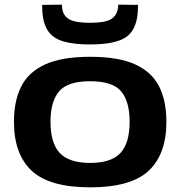

<svg xmlns="http://www.w3.org/2000/svg" viewBox="-20 -795 774 825"><path d="M40 -272Q40 -361 71 -423Q102 -485 173.5 -518Q245 -551 368 -551Q490 -551 561.5 -518Q633 -485 664 -423Q695 -361 695 -272Q695 -132 618.5 -61Q542 10 368 10Q193 10 116.5 -61Q40 -132 40 -272ZM197 -272Q197 -180 237 -137.5Q277 -95 367 -95Q458 -95 497.5 -137.5Q537 -180 537 -272Q537 -359 500.5 -402.5Q464 -446 367 -446Q271 -446 234 -402.5Q197 -359 197 -272ZM367 -604Q300 -604 256 -616Q212 -628 189 -658.5Q166 -689 162 -744Q161 -757 161 -774L246 -775Q246 -771 246.5 -767.5Q247 -764 247 -761Q251 -727 277.5 -712Q304 -697 367 -697Q430 -697 456 -712Q482 -727 487 -761Q487 -764 487.5 -767.5Q488 -771 488 -775L573 -774Q573 -766 572.5 -758.5Q572 -751 572 -743Q566 -663 518.5 -633.5Q471 -604 367 -604Z"/></svg>

Font: Georama Extended SemiBold
Style: Regular
Weight: 600
Width: 7
Designer: Jean-Baptiste Levee
Foundry: Production Type
Version: Version 1.000